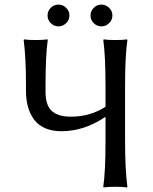

<svg xmlns="http://www.w3.org/2000/svg" viewBox="-20 -821 673 844"><path d="M392.1 -719.2Q377.9 -733.4 377.9 -752.9Q377.9 -772.5 392.1 -786.6Q406.2 -800.8 425.8 -800.8Q445.3 -800.8 459.7 -786.6Q474.1 -772.5 474.1 -752.9Q474.1 -733.4 459.7 -719.2Q445.3 -705.1 425.8 -705.1Q406.2 -705.1 392.1 -719.2ZM203.1 -719.2Q189 -733.4 189 -752.9Q189 -772.5 203.1 -786.6Q217.3 -800.8 236.8 -800.8Q256.3 -800.8 270.8 -786.6Q285.2 -772.5 285.2 -752.9Q285.2 -733.4 270.8 -719.2Q256.3 -705.1 236.8 -705.1Q217.3 -705.1 203.1 -719.2ZM180.2 -444.8V-417Q180.2 -357.9 208 -333Q235.8 -308.1 292 -308.1Q376 -308.1 443.8 -351.6V-444.8Q443.8 -573.7 434.1 -645L436 -647.9Q454.1 -645 486.8 -645Q519.5 -645 538.1 -647.9L540 -645Q529.8 -575.2 529.8 -444.8V-200.2Q529.8 -75.2 540 0L538.1 2.9Q519.5 0 486.8 0Q454.1 0 436 2.9L434.1 0Q443.8 -67.9 443.8 -200.2V-307.6Q350.1 -244.1 250 -244.1Q208.5 -244.1 177.7 -257.8Q147 -271.5 129.2 -296.1Q111.3 -320.8 102.8 -352.1Q94.2 -383.3 94.2 -421.9V-444.8Q94.2 -569.8 84 -645L85.9 -647.9Q103 -645 137.2 -645Q152.8 -645 165.8 -645.8Q178.7 -646.5 183.6 -647.5L189 -647.9L189.9 -645Q180.2 -578.6 180.2 -444.8Z"/></svg>

Font: Linux Biolinum G
Style: Regular
Weight: 400
Designer: Philipp H. Poll
Foundry: Philipp H. Poll
Version: Version 1.1.0 ; ttfautohint (v1.6)